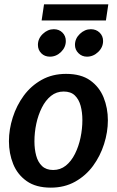

<svg xmlns="http://www.w3.org/2000/svg" viewBox="-20 -849 536 881"><path d="M213 12Q145 12 102.5 -18Q60 -48 40.5 -96.5Q21 -145 21 -201Q21 -255 38.5 -310Q56 -365 89 -410Q122 -455 171 -482.5Q220 -510 283 -510Q352 -510 394 -480Q436 -450 455.5 -401.5Q475 -353 475 -297Q475 -243 457.5 -188Q440 -133 407 -88Q374 -43 325 -15.5Q276 12 213 12ZM224 -69Q257 -69 282 -89Q307 -109 324 -143Q341 -177 349.5 -217.5Q358 -258 358 -298Q358 -334 350 -363.5Q342 -393 323.5 -411Q305 -429 272 -429Q239 -429 214 -409Q189 -389 172 -355Q155 -321 146.5 -281Q138 -241 138 -200Q138 -165 146 -135Q154 -105 173 -87Q192 -69 224 -69ZM182 -829H477L466 -755H171ZM282 -661Q282 -632 260 -610.5Q238 -589 209 -589Q185 -589 169.5 -604.5Q154 -620 154 -643Q154 -672 176.5 -693.5Q199 -715 227 -715Q251 -715 266.5 -699.5Q282 -684 282 -661ZM453 -661Q453 -632 430.5 -610.5Q408 -589 379 -589Q356 -589 340 -605Q324 -621 324 -643Q324 -672 346.5 -693.5Q369 -715 397 -715Q421 -715 437 -699.5Q453 -684 453 -661Z"/></svg>

Font: Rosario
Style: Bold Italic
Weight: 700
Italic angle: -8.05°
Designer: Hector Gatti
Foundry: Omnibus Type
Version: Version 1.101; ttfautohint (v1.8.1.43-b0c9)